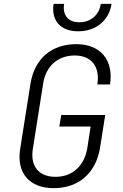

<svg xmlns="http://www.w3.org/2000/svg" viewBox="-20 -970 640 1000"><path d="M387 -807C479 -807 548 -863 561 -950H505C496 -891 452 -854 393 -854C336 -854 304 -891 314 -950H259C246 -863 295 -807 387 -807ZM259 10C390 10 479 -68 501 -200L528 -371H299L289 -311H452L435 -200C420 -107 358 -49 269 -49C182 -49 137 -104 151 -194L205 -536C219 -626 282 -681 369 -681C456 -681 502 -623 487 -530H553C573 -657 503 -740 378 -740C248 -740 161 -665 139 -536L85 -194C65 -70 133 10 259 10Z"/></svg>

Font: JetBrains Mono ExtraLight
Style: Italic
Weight: 240
Italic angle: -9°
Monospace: yes
Designer: Philipp Nurullin, Konstantin Bulenkov
Foundry: JetBrains
Version: Version 2.305